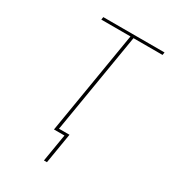

<svg xmlns="http://www.w3.org/2000/svg" viewBox="-219 -850 1038 1157"><g transform="rotate(30 300.0 -271.5)"><path d="M274 192 306 0H233L352 -716H149L152 -735H578L575 -716H373L257 -19H330L295 192Z"/></g></svg>

Font: Iosevka Curly ThExObl
Style: Regular
Weight: 100
Width: 7
Italic angle: -9°
Monospace: yes
Designer: Belleve Invis
Foundry: Belleve Invis
Version: Version 11.1.0; ttfautohint (v1.8.3)